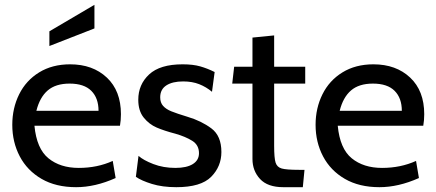

<svg xmlns="http://www.w3.org/2000/svg" viewBox="-20 -767 1811 797"><path d="M31 -249Q31 -318 59.5 -375.5Q88 -433 142.5 -466.5Q197 -500 271 -500Q365 -500 423.5 -445Q482 -390 482 -293Q482 -268 478 -245H123Q132 -150 181 -110Q230 -70 307 -70Q384 -70 448 -99L460 -28Q375 10 296 10Q212 10 152.5 -24.5Q93 -59 62 -118Q31 -177 31 -249ZM389 -307Q389 -360 359 -390Q329 -420 269 -420Q211 -420 178 -391.5Q145 -363 131 -307ZM185 -637 372 -747V-649L185 -576Z M544 -33 555 -120Q575 -102 616.5 -86Q658 -70 708 -70Q755 -70 780.5 -86Q806 -102 806 -131Q806 -165 778 -182.5Q750 -200 708 -212Q662 -224 630.5 -237.5Q599 -251 576.5 -279Q554 -307 554 -353Q554 -416 599 -458Q644 -500 738 -500Q781 -500 811 -491.5Q841 -483 871 -468L860 -386Q836 -406 807 -417.5Q778 -429 740 -429Q696 -429 670.5 -412.5Q645 -396 645 -363Q645 -341 657 -327.5Q669 -314 691 -305Q713 -296 759 -282Q816 -265 857.5 -234Q899 -203 899 -136Q899 -76 856.5 -33Q814 10 712 10Q654 10 610.5 -3.5Q567 -17 544 -33Z M1028 -107V-420H944L952 -490H1028V-611L1118 -620V-490H1247V-420H1118V-162Q1118 -111 1124 -92Q1130 -73 1149.5 -67.5Q1169 -62 1221 -62H1244L1237 10H1156Q1091 10 1059.5 -24Q1028 -58 1028 -107Z M1290 -249Q1290 -318 1318.5 -375.5Q1347 -433 1401.5 -466.5Q1456 -500 1530 -500Q1624 -500 1682.5 -445Q1741 -390 1741 -293Q1741 -268 1737 -245H1382Q1391 -150 1440 -110Q1489 -70 1566 -70Q1643 -70 1707 -99L1719 -28Q1634 10 1555 10Q1471 10 1411.5 -24.5Q1352 -59 1321 -118Q1290 -177 1290 -249ZM1648 -307Q1648 -360 1618 -390Q1588 -420 1528 -420Q1470 -420 1437 -391.5Q1404 -363 1390 -307Z"/></svg>

Font: Cabin
Style: Regular
Weight: 400
Designer: Pablo Impallari
Foundry: Pablo Impallari. http://www.impallari.com Igino Marini. http://www.ikern.com
Version: Version 2.001